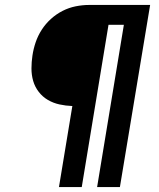

<svg xmlns="http://www.w3.org/2000/svg" viewBox="-20 -755 640 775"><path d="M218 0 272 -327Q245 -328 220 -333.5Q195 -339 173.5 -351.5Q152 -364 136.5 -384Q121 -404 114 -428Q107 -452 107 -478.5Q107 -505 111 -531Q115 -558 124 -584.5Q133 -611 148.5 -635Q164 -659 185.5 -678.5Q207 -698 232.5 -711Q258 -724 285.5 -729.5Q313 -735 339 -735H586L464 0H372L480 -655H418L310 0Z"/></svg>

Font: Iosevka SS04 Medium Extended
Style: Italic
Weight: 500
Width: 7
Italic angle: -9°
Monospace: yes
Designer: Belleve Invis
Foundry: Belleve Invis
Version: Version 19.0.0; ttfautohint (v1.8.4)